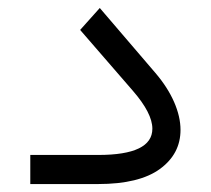

<svg xmlns="http://www.w3.org/2000/svg" viewBox="-20 -463 530 483"><path d="M226.6 0H56.2V-73.2H227.1Q363.3 -73.2 363.3 -139.2Q363.3 -178.2 314 -234.9L181.6 -387.7L231 -442.9L371.1 -279.3Q401.9 -243.2 418 -206.3Q434.1 -169.4 434.1 -136.2Q434.1 -75.7 382.1 -37.8Q330.1 0 226.6 0Z"/></svg>

Font: Shabnam Light WOL
Style: Light-WOL
Weight: 300
Foundry: DejaVu fonts team - Redesigned by Saber Rastikerdar - Based on Vazir font
Version: Version 5.0.0